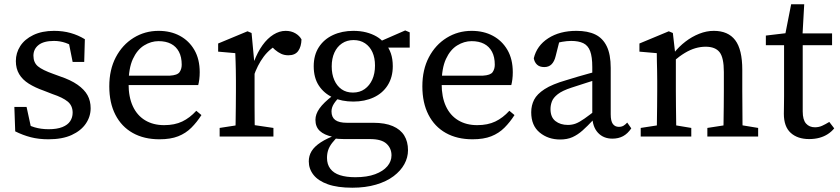

<svg xmlns="http://www.w3.org/2000/svg" viewBox="-20 -637 3918 896"><path d="M206 13Q161 13 124 3.5Q87 -6 51 -24L47 -138H104L130 -18H86V-70Q111 -52 141 -43Q171 -34 207 -34Q246 -34 271 -44Q296 -54 307.5 -71.5Q319 -89 319 -111Q319 -144 296 -163Q273 -182 225 -198L184 -214Q144 -228 114.5 -246.5Q85 -265 69.5 -291Q54 -317 54 -352Q54 -390 74.5 -422Q95 -454 135.5 -473.5Q176 -493 232 -493Q274 -493 309.5 -483Q345 -473 376 -454L373 -348H319L298 -453H336V-410Q312 -428 286 -437Q260 -446 232 -446Q184 -446 160 -427Q136 -408 136 -377Q136 -345 157 -327.5Q178 -310 229 -292L259 -281Q310 -264 342 -241.5Q374 -219 388.5 -192.5Q403 -166 403 -132Q403 -93 380.5 -60Q358 -27 314.5 -7Q271 13 206 13Z M724 13Q652 13 599.5 -16.5Q547 -46 518.5 -101.5Q490 -157 490 -234Q490 -312 520.5 -370Q551 -428 603.5 -460.5Q656 -493 720 -493Q776 -493 819 -470Q862 -447 887 -404Q912 -361 912 -300Q912 -282 910 -266.5Q908 -251 905 -240H533V-284H773Q808 -286 818 -300.5Q828 -315 828 -335Q828 -371 815 -395.5Q802 -420 778 -432.5Q754 -445 720 -445Q685 -445 652.5 -425Q620 -405 600 -361.5Q580 -318 580 -246Q580 -184 600 -141Q620 -98 657.5 -75.5Q695 -53 746 -53Q795 -53 830.5 -70Q866 -87 896 -120L920 -100Q899 -67 873 -41Q847 -15 811.5 -1Q776 13 724 13Z M1005 0V-40L1115 -57H1141L1256 -40V0ZM1078 0Q1079 -25 1079.5 -62.5Q1080 -100 1080.5 -140Q1081 -180 1081 -212V-261Q1081 -288 1080.5 -309Q1080 -330 1079.5 -349Q1079 -368 1078 -389L998 -396V-434L1135 -491L1154 -483L1166 -354L1168 -353V-212Q1168 -180 1168 -140Q1168 -100 1168.5 -62.5Q1169 -25 1170 0ZM1163 -279 1151 -349H1165Q1182 -394 1205 -426Q1228 -458 1256 -475.5Q1284 -493 1313 -493Q1339 -493 1358.5 -481.5Q1378 -470 1387 -453Q1386 -419 1371.5 -399Q1357 -379 1326 -379Q1307 -379 1292 -386Q1277 -393 1263 -405L1238 -429L1288 -436Q1240 -412 1210.5 -372.5Q1181 -333 1163 -279Z M1624 239Q1555 239 1510 223Q1465 207 1443 179Q1421 151 1421 116Q1421 90 1434 68.5Q1447 47 1476.5 27.5Q1506 8 1556 -10L1562 -4Q1543 13 1530 30Q1517 47 1511.5 63.5Q1506 80 1506 100Q1506 130 1521.5 150.5Q1537 171 1566.5 180.5Q1596 190 1638 190Q1693 190 1730.5 176Q1768 162 1787.5 139Q1807 116 1807 88Q1807 55 1783.5 33.5Q1760 12 1707 12H1586Q1573 12 1558.5 11Q1544 10 1531 8V1Q1493 -7 1472.5 -26Q1452 -45 1452 -78Q1452 -104 1471 -131Q1490 -158 1533 -191V-206L1573 -193Q1549 -170 1538 -152.5Q1527 -135 1527 -117Q1527 -90 1544.5 -77Q1562 -64 1599 -64H1722Q1777 -64 1813 -48.5Q1849 -33 1866.5 -4.5Q1884 24 1884 64Q1884 98 1867 129Q1850 160 1817 185Q1784 210 1735 224.5Q1686 239 1624 239ZM1629 -163Q1575 -163 1533.5 -182Q1492 -201 1468 -237.5Q1444 -274 1444 -328Q1444 -380 1468 -417Q1492 -454 1534 -473.5Q1576 -493 1629 -493Q1662 -493 1689 -486Q1716 -479 1737.5 -466.5Q1759 -454 1774 -435L1778 -434Q1795 -414 1804 -388Q1813 -362 1813 -328Q1813 -277 1789.5 -239.5Q1766 -202 1724 -182.5Q1682 -163 1629 -163ZM1627 -205Q1659 -205 1682 -221.5Q1705 -238 1717.5 -266Q1730 -294 1730 -331Q1730 -367 1718 -393.5Q1706 -420 1683.5 -435Q1661 -450 1630 -450Q1599 -450 1576 -434.5Q1553 -419 1540.5 -391.5Q1528 -364 1528 -327Q1528 -291 1540 -263.5Q1552 -236 1574 -220.5Q1596 -205 1627 -205ZM1740 -415V-443H1752L1871 -495L1892 -486V-415Z M2185 13Q2113 13 2060.5 -16.5Q2008 -46 1979.5 -101.5Q1951 -157 1951 -234Q1951 -312 1981.5 -370Q2012 -428 2064.5 -460.5Q2117 -493 2181 -493Q2237 -493 2280 -470Q2323 -447 2348 -404Q2373 -361 2373 -300Q2373 -282 2371 -266.5Q2369 -251 2366 -240H1994V-284H2234Q2269 -286 2279 -300.5Q2289 -315 2289 -335Q2289 -371 2276 -395.5Q2263 -420 2239 -432.5Q2215 -445 2181 -445Q2146 -445 2113.5 -425Q2081 -405 2061 -361.5Q2041 -318 2041 -246Q2041 -184 2061 -141Q2081 -98 2118.5 -75.5Q2156 -53 2207 -53Q2256 -53 2291.5 -70Q2327 -87 2357 -120L2381 -100Q2360 -67 2334 -41Q2308 -15 2272.5 -1Q2237 13 2185 13Z M2594 14Q2538 14 2498.5 -18.5Q2459 -51 2459 -113Q2459 -145 2472.5 -171.5Q2486 -198 2521.5 -221Q2557 -244 2623 -263Q2651 -272 2677.5 -279.5Q2704 -287 2730.5 -294.5Q2757 -302 2784 -309V-272Q2749 -261 2715 -250Q2681 -239 2647 -228Q2604 -214 2583 -197.5Q2562 -181 2555.5 -163.5Q2549 -146 2549 -128Q2549 -90 2572 -72Q2595 -54 2630 -54Q2650 -54 2667 -60.5Q2684 -67 2707.5 -83.5Q2731 -100 2768 -129L2780 -77H2748Q2721 -48 2698.5 -28Q2676 -8 2651.5 3Q2627 14 2594 14ZM2838 10Q2796 10 2770.5 -17.5Q2745 -45 2744 -94V-98V-324Q2744 -372 2734 -398.5Q2724 -425 2702 -435.5Q2680 -446 2646 -446Q2626 -446 2603.5 -442Q2581 -438 2554 -427L2595 -462L2573 -375Q2567 -350 2554 -337Q2541 -324 2520 -324Q2498 -324 2486 -335.5Q2474 -347 2471 -365Q2485 -424 2538.5 -458.5Q2592 -493 2670 -493Q2723 -493 2758 -476Q2793 -459 2811.5 -421Q2830 -383 2830 -320V-104Q2830 -72 2840 -58.5Q2850 -45 2868 -45Q2881 -45 2890 -50.5Q2899 -56 2907 -65L2926 -38Q2909 -13 2887.5 -1.5Q2866 10 2838 10Z M2970 0V-40L3080 -57H3104L3206 -40V0ZM3045 0Q3045 -25 3045.5 -62.5Q3046 -100 3046.5 -140Q3047 -180 3047 -212V-261Q3047 -288 3046.5 -309Q3046 -330 3045.5 -349Q3045 -368 3045 -389L2964 -396V-434L3101 -491L3120 -483L3133 -370L3134 -369V-212Q3134 -180 3134.5 -140Q3135 -100 3135.5 -62.5Q3136 -25 3136 0ZM3281 0V-40L3391 -57H3415L3518 -40V0ZM3355 0Q3356 -25 3356.5 -62Q3357 -99 3357.5 -139Q3358 -179 3358 -212V-301Q3358 -368 3338 -393.5Q3318 -419 3273 -419Q3249 -419 3225 -412Q3201 -405 3176 -390Q3151 -375 3123 -351L3112 -390H3125Q3149 -420 3179 -443Q3209 -466 3243 -479.5Q3277 -493 3311 -493Q3378 -493 3411 -449.5Q3444 -406 3444 -311V-212Q3444 -179 3444.5 -139Q3445 -99 3445 -62Q3445 -25 3446 0Z M3682 -426V-481H3863V-426ZM3756 12Q3702 12 3670 -17Q3638 -46 3638 -106Q3638 -125 3638.5 -143Q3639 -161 3639 -188V-426H3554V-471L3680 -486L3640 -454L3672 -617H3733L3724 -456L3726 -439V-117Q3726 -78 3741.5 -60.5Q3757 -43 3783 -43Q3801 -43 3816.5 -50Q3832 -57 3850 -68L3873 -38Q3861 -23 3843.5 -11.5Q3826 0 3804 6Q3782 12 3756 12Z"/></svg>

Font: Source Serif 4 18pt
Style: Regular
Weight: 400
Designer: Frank Grießhammer
Foundry: Adobe Systems Incorporated
Version: Version 4.004;hotconv 1.0.116;makeotfexe 2.5.65601